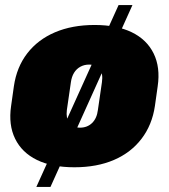

<svg xmlns="http://www.w3.org/2000/svg" viewBox="-20 -651 669 761"><path d="M275 12Q186 12 126.5 -17Q67 -46 40 -101Q13 -156 24 -231L35 -309Q46 -385 88 -439.5Q130 -494 198 -523Q266 -552 355 -552Q443 -552 502.5 -523Q562 -494 589 -439Q616 -384 605 -309L594 -231Q583 -156 541 -101Q499 -46 431.5 -17Q364 12 275 12ZM297 -145Q326 -145 345 -163.5Q364 -182 368 -215L384 -325Q389 -359 375.5 -377Q362 -395 333 -395Q314 -395 298.5 -386.5Q283 -378 273.5 -362.5Q264 -347 261 -325L245 -215Q241 -182 254.5 -163.5Q268 -145 297 -145ZM505 -631 180 90H124L450 -631Z"/></svg>

Font: Pathway Extreme Condensed Black
Style: Italic
Weight: 900
Width: 3
Italic angle: -8°
Version: Version 1.001;gftools[0.9.26]